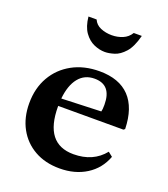

<svg xmlns="http://www.w3.org/2000/svg" viewBox="-143 -884 872 996"><g transform="rotate(20 292.5 -386.0)"><path d="M301 10.5Q222 10.5 163 -22.8Q104 -56 71.2 -115.8Q38.5 -175.5 38.5 -254Q38.5 -337.5 74.8 -400.5Q111 -463.5 175.8 -499Q240.5 -534.5 326 -534.5Q434.5 -534.5 491.8 -474.5Q549 -414.5 552 -298L544.5 -292H184.5V-289Q184.5 -83.5 344 -83.5Q452 -83.5 512.5 -158.5L537 -139Q510.5 -68 448.2 -28.8Q386 10.5 301 10.5ZM314.5 -489.5Q259.5 -489.5 226.8 -449Q194 -408.5 186.5 -333.5L404.5 -341.5Q408 -352.5 408 -379.5Q408 -489.5 314.5 -489.5ZM315.5 -637.5Q285.5 -637.5 254.8 -651Q224 -664.5 201.5 -696Q179 -727.5 173.5 -781.5H218.5Q230 -755 258 -743.2Q286 -731.5 319.5 -731.5Q351 -731.5 379.2 -743.2Q407.5 -755 423.5 -781.5H468Q451.5 -717 424 -686.2Q396.5 -655.5 367.2 -646.5Q338 -637.5 315.5 -637.5Z"/></g></svg>

Font: Libre Caslon Text SemiBold
Style: Regular
Weight: 600
Designer: Pablo Impallari, Rodrigo Fuenzalida, Katja Schimmel
Foundry: Pablo Impallari, Rodrigo Fuenzalida
Version: Version 2.000